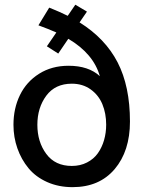

<svg xmlns="http://www.w3.org/2000/svg" viewBox="-20 -772 611 800"><path d="M311.5 -678.7Q418.5 -611.8 470 -512.2Q521.5 -412.6 521.5 -265.6Q521.5 -142.6 457.8 -67.4Q394 7.8 282.2 7.8Q224.1 7.8 176.5 -13.4Q128.9 -34.7 98.9 -71Q68.8 -107.4 52.5 -153.8Q36.1 -200.2 36.1 -252Q36.1 -320.3 63.2 -376Q90.3 -431.6 143.1 -464.8Q195.8 -498 265.6 -498Q349.1 -498 396 -454.6Q369.6 -548.3 264.6 -610.4L222.7 -548.8L175.3 -579.1L214.8 -636.7Q179.2 -652.3 140.1 -666.5L185.1 -740.2Q229 -722.7 262.2 -706.1L293.9 -752.4L342.3 -723.6ZM279.3 -80.6Q314.5 -80.6 342.5 -95Q370.6 -109.4 387.7 -133.5Q404.8 -157.7 413.6 -188.2Q422.4 -218.8 422.4 -252.4Q422.4 -299.3 406.7 -337.4Q391.1 -375.5 357.9 -399.4Q324.7 -423.3 279.3 -423.3Q210 -423.3 172.9 -373.3Q135.7 -323.2 135.7 -252Q135.7 -180.7 172.9 -130.6Q210 -80.6 279.3 -80.6Z"/></svg>

Font: HK Grotesk Medium
Style: Regular
Weight: 500
Designer: Alfredo Marco Pradil and Stefan Peev
Foundry: Hanken Design Co.
Version: Version 1.045;PS 001.045;hotconv 1.0.88;makeotf.lib2.5.64775